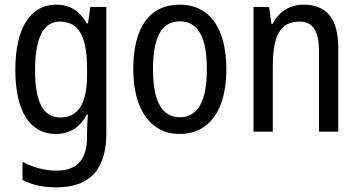

<svg xmlns="http://www.w3.org/2000/svg" viewBox="-20 -567 1546 827"><path d="M222 -547C112 -547 46 -448 46 -266C46 -87 110 10 220 10C280 10 323 -17 355 -74H359C356 -48 355 -15 355 5V22C355 123 309 168 224 168C173 168 124 155 77 130V208C119 230 166 240 224 240C372 240 438 157 438 7V-537H369L359 -466H354C322 -522 279 -547 222 -547ZM237 -474C319 -474 355 -412 355 -269V-245C355 -121 317 -61 240 -61C167 -61 131 -126 131 -265C131 -401 166 -474 237 -474Z M955 -269C955 -450 879 -547 755 -547C622 -547 554 -446 554 -269C554 -98 627 10 753 10C886 10 955 -99 955 -269ZM639 -269C639 -404 674 -475 755 -475C834 -475 871 -404 871 -269C871 -134 834 -62 755 -62C675 -62 639 -135 639 -269Z M1287 -547C1231 -547 1181 -518 1154 -464H1149L1139 -537H1072V0H1155V-279C1155 -413 1186 -474 1271 -474C1329 -474 1354 -431 1354 -347V0H1437V-360C1437 -488 1386 -547 1287 -547Z"/></svg>

Font: Noto Sans Sinhala UI Condensed
Style: Regular
Weight: 400
Width: 3
Designer: Jelle Bosma - Monotype Design Team
Foundry: Monotype Imaging Inc.
Version: Version 2.006